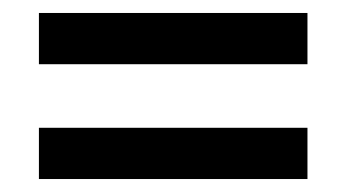

<svg xmlns="http://www.w3.org/2000/svg" viewBox="-20 -449 550 296"><path d="M40 -350V-429H454V-350ZM40 -173V-252H454V-173Z"/></svg>

Font: Manuale
Style: Regular
Weight: 400
Designer: Eduardo Tunni / Pablo Cosgaya
Foundry: Eduardo Tunni / Pablo Cosgaya
Version: Version 1.002